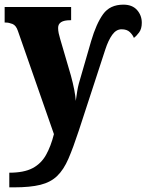

<svg xmlns="http://www.w3.org/2000/svg" viewBox="-23 -566 630 826"><path d="M17 177Q80 177 117 157.5Q154 138 175 100.5Q196 63 209 11L54 -433Q46 -457 30.5 -463Q15 -469 2 -469H-3V-536H283V-479H279Q227 -479 227 -446Q227 -435 229.5 -423Q232 -411 236 -398L282 -241Q291 -208 296.5 -179.5Q302 -151 303 -132Q306 -154 309 -172.5Q312 -191 316 -206L369 -389Q391 -464 420.5 -505Q450 -546 508 -546Q546 -546 566.5 -523Q587 -500 587 -468Q587 -442 575.5 -426.5Q564 -411 553 -403Q548 -416 535.5 -428Q523 -440 500 -440Q477 -440 460 -416.5Q443 -393 430 -353L316 -4Q292 69 271.5 116.5Q251 164 223 191Q195 218 151 229Q107 240 37 240H17Z"/></svg>

Font: Noto Serif Condensed Black
Style: Regular
Weight: 900
Width: 3
Designer: Monotype Design Team
Foundry: Monotype Imaging Inc.
Version: Version 2.015; ttfautohint (v1.8.4.7-5d5b)